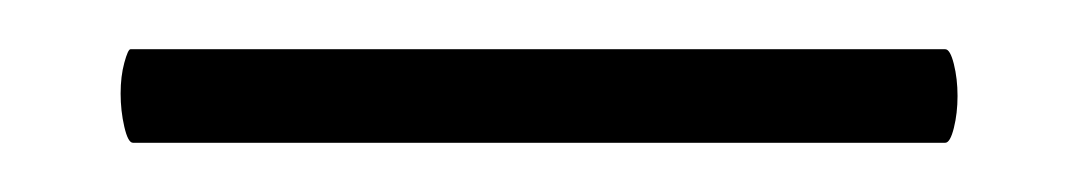

<svg xmlns="http://www.w3.org/2000/svg" viewBox="-20 17 438 78"><path d="M29 55Q29 48 30.5 42.5Q32 37 33 37H364Q366 37 367.5 43Q369 49 369 56Q369 63 367.5 69Q366 75 364 75H34Q32 75 30.5 68.5Q29 62 29 55Z"/></svg>

Font: Cormorant Garamond Light
Style: Regular
Weight: 300
Designer: Christian Thalmann (Catharsis Fonts)
Version: Version 3.000